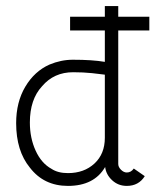

<svg xmlns="http://www.w3.org/2000/svg" viewBox="-20 -602 530 630"><path d="M219 -406Q283 -406 324 -399V-502H210V-547H324V-582H368V-547H470V-502H368V-64Q368 -54 377 -45Q386 -36 396 -36Q410 -36 419 -49L455 -24Q435 8 396 8Q368 8 348 -10.5Q328 -29 325 -54Q289 8 203 8Q124 8 78 -52Q33 -107 33 -198Q33 -267 63 -317.5Q93 -368 142 -390Q180 -406 219 -406ZM203 -34Q256 -34 290 -65.5Q324 -97 324 -150V-357Q319 -358 282 -362Q253 -365 220 -365Q157 -365 118 -319Q78 -276 78 -200Q78 -149 97 -107.5Q116 -66 149 -48Q170 -34 203 -34Z"/></svg>

Font: Bhavuka
Style: Regular
Weight: 400
Version: 2.94.0; ttfautohint (v1.2) -l 7 -r 28 -G 50 -x 13 -D deva -f